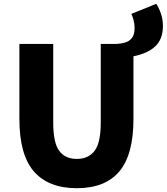

<svg xmlns="http://www.w3.org/2000/svg" viewBox="-20 -976 877 1010"><path d="M682 -680V-350Q682 -162 607.5 -74Q533 14 384 14Q235 14 158.5 -74Q82 -162 82 -350V-745H260V-331Q260 -225 291.5 -182.5Q323 -140 384 -140Q445 -140 477.5 -182.5Q510 -225 510 -331V-745H594Q616 -746 637.5 -752Q659 -758 673.5 -775.5Q688 -793 688 -828Q688 -851 682.5 -870.5Q677 -890 671 -903L802 -956Q815 -937 826 -906Q837 -875 837 -840Q837 -769 796 -731.5Q755 -694 682 -680Z"/></svg>

Font: Source Han Sans CN Heavy
Style: Regular
Weight: 900
Designer: Ryoko NISHIZUKA 西塚涼子 (kana, bopomofo & ideographs); Paul D. Hunt (Latin, Greek & Cyrillic); Sandoll Communications 산돌커뮤니
Foundry: Adobe
Version: Version 2.000;hotconv 1.0.107;makeotfexe 2.5.65593